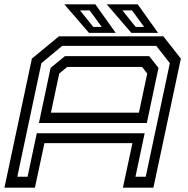

<svg xmlns="http://www.w3.org/2000/svg" viewBox="-30 -868 868 888"><path d="M-9.5 0 117.5 -597 242.5 -700H725.5L806.5 -597L679.5 0H538.5L582.5 -206H175.5L131.5 0ZM50 -50.5H97.5L140 -251.5H639L596.5 -50.5H644L755.5 -576L692.5 -656H258L161.5 -576ZM150 -299 204 -554 270.5 -608.5H660L703 -554L649 -299ZM205.5 -347H612.5L651 -528L627 -558.5H281L244 -528ZM701 -716H577.5L463.5 -848H607ZM636.5 -743.5 580.5 -820H536L597.5 -743.5ZM505 -716H381.5L267.5 -848H411ZM440.5 -743.5 384.5 -820H340L401.5 -743.5Z"/></svg>

Font: Tourney Expanded Medium
Style: Italic
Weight: 500
Width: 7
Italic angle: -12°
Designer: Tyler Finck
Foundry: Etcetera Type Co
Version: Version 1.010; ttfautohint (v1.8.3)